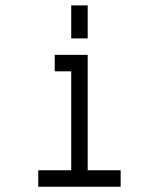

<svg xmlns="http://www.w3.org/2000/svg" viewBox="-20 -708 540 728"><path d="M437.5 0V-62.5H312.5V-500H187.5V-437.5H250Q250 -437.5 250 -62.5H125V0ZM250 -687.5Q250 -687.5 250 -562.5H312.5Q312.5 -562.5 312.5 -687.5Z"/></svg>

Font: Unifont
Style: Regular
Weight: 500
Version: Version 15.1.04